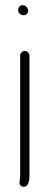

<svg xmlns="http://www.w3.org/2000/svg" viewBox="-20 -677 184 743"><path d="M58 -462V6C58 22.7 48.7 39.8 67 45C88.2 51.1 94 23.6 94 6V-462C94 -471.2 85.2 -480 76 -480C66.8 -480 58 -471.2 58 -462ZM50 -638.5C50 -627.5 59.8 -618 71 -618C81.3 -618 89 -625.3 89 -635.5C89 -646.8 78.7 -657 67.5 -657C57.6 -657 50 -648.4 50 -638.5Z"/></svg>

Font: HoneyBee
Style: Lit
Weight: 300
Foundry: Cannot Into Space Fonts
Version: Version 0.89